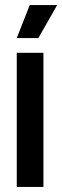

<svg xmlns="http://www.w3.org/2000/svg" viewBox="-20 -736 245 756"><path d="M46 0V-528H151V0ZM131 -586H46L97 -716H205Z"/></svg>

Font: Bricolage Grotesque 48pt Condensed Medium
Style: Regular
Weight: 500
Width: 3
Designer: Mathieu Triay
Foundry: Atelier Triay
Version: Version 1.001;gftools[0.9.33.dev8+g029e19f]